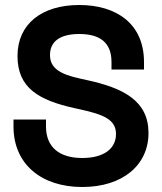

<svg xmlns="http://www.w3.org/2000/svg" viewBox="-20 -734 646 768"><path d="M309 14C471 14 574 -74 574 -202C574 -330 475 -382 326 -414L303 -419C219 -437 180 -462 180 -514C180 -566 217 -598 297 -598C377 -598 426 -566 426 -486V-456H556V-486C556 -638 447 -714 297 -714C147 -714 50 -638 50 -510C50 -382 135 -333 280 -301L303 -296C393 -276 444 -256 444 -198C444 -142 399 -102 309 -102C219 -102 164 -144 164 -228V-256H34V-228C34 -76 147 14 309 14Z"/></svg>

Font: Meta Space
Style: Bold
Weight: 700
Designer: Meta Pool / Florian Karsten
Foundry: Meta Pool / Florian Karsten
Version: Version 2.000;Glyphs 3.1.1 (3137)